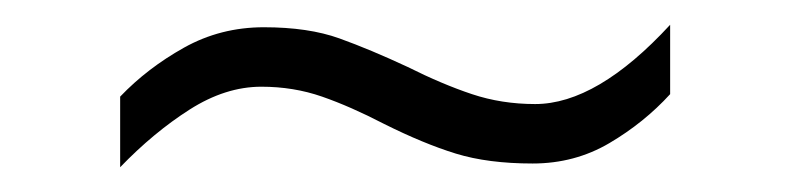

<svg xmlns="http://www.w3.org/2000/svg" viewBox="-20 -430 640 155"><path d="M191 -360Q217 -360 240 -352Q263 -344 290 -330Q322 -314 348 -306Q374 -298 410 -298Q444 -298 472 -314.5Q500 -331 521 -354V-410Q462 -346 412 -346Q385 -346 361 -354Q337 -362 309 -376Q279 -390 254 -399Q229 -408 193 -408Q158 -408 128.5 -391.5Q99 -375 77 -352V-295Q104 -323 133 -341.5Q162 -360 191 -360Z"/></svg>

Font: Noto Sans Mono UI Light
Style: Regular
Weight: 300
Designer: Monotype Design team
Foundry: Monotype Imaging Inc.
Version: 1.000